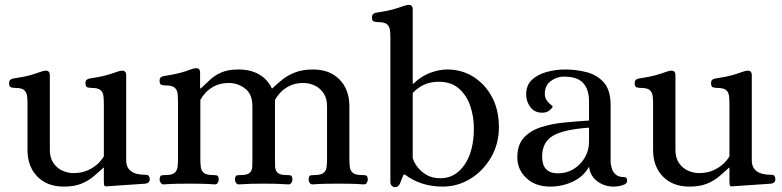

<svg xmlns="http://www.w3.org/2000/svg" viewBox="-20 -748 3184 782"><path d="M240 12Q172 12 132 -29Q92 -70 92 -137V-322Q92 -340 90.5 -355.5Q89 -371 79 -380.5Q69 -390 41 -390Q32 -390 24.5 -392.5Q17 -395 17 -410Q17 -425 33 -428Q79 -435 103.5 -442Q128 -449 141 -454Q154 -459 164 -460Q172 -461 177.5 -457Q183 -453 183 -441V-138Q183 -105 197.5 -84Q212 -63 234 -53Q256 -43 279 -43Q314 -43 340 -55.5Q366 -68 382 -84.5Q398 -101 403 -112V-322Q403 -340 401.5 -355.5Q400 -371 390 -380.5Q380 -390 352 -390Q343 -390 335.5 -392.5Q328 -395 328 -410Q328 -425 344 -428Q390 -435 414.5 -442Q439 -449 452 -454Q465 -459 475 -460Q483 -461 488.5 -457Q494 -453 494 -441V-95Q494 -36 573 -36Q584 -36 587 -30Q590 -24 590 -17Q590 -3 573 0L412 11Q405 11 404 5Q403 -1 403 -9V-65H401Q382 -47 360.5 -29Q339 -11 310.5 0.5Q282 12 240 12Z M646 3Q639 3 634.5 -3.5Q630 -10 630 -17Q631 -32 637.5 -33.5Q644 -35 653 -35Q681 -35 691.5 -44.5Q702 -54 703.5 -70Q705 -86 705 -103V-332Q705 -350 703.5 -365.5Q702 -381 692 -390.5Q682 -400 654 -400Q645 -400 637.5 -402.5Q630 -405 630 -420Q630 -435 646 -438Q692 -445 716.5 -452Q741 -459 753.5 -464Q766 -469 776 -470Q784 -471 789.5 -467Q795 -463 795 -451V-388H798Q818 -407 837 -424.5Q856 -442 883 -453.5Q910 -465 952 -465Q1001 -465 1036 -444.5Q1071 -424 1087 -388H1089Q1109 -407 1131 -424.5Q1153 -442 1183 -453.5Q1213 -465 1255 -465Q1323 -465 1363 -424Q1403 -383 1403 -316V-103Q1403 -86 1404.5 -70Q1406 -54 1416.5 -44.5Q1427 -35 1455 -35Q1464 -35 1470.5 -33.5Q1477 -32 1478 -17Q1478 -10 1474 -3.5Q1470 3 1462 3Q1433 1 1408.5 0.5Q1384 0 1357 0Q1330 0 1306 0.5Q1282 1 1253 3Q1245 3 1241 -3.5Q1237 -10 1237 -17Q1238 -32 1244.5 -33.5Q1251 -35 1260 -35Q1288 -35 1298.5 -44.5Q1309 -54 1310.5 -70Q1312 -86 1312 -103V-315Q1312 -348 1297.5 -369Q1283 -390 1261 -400Q1239 -410 1216 -410Q1182 -410 1158 -397.5Q1134 -385 1120 -369Q1106 -353 1100 -341V-103Q1100 -86 1100.5 -70Q1101 -54 1110.5 -44.5Q1120 -35 1148 -35Q1158 -35 1164 -33.5Q1170 -32 1171 -17Q1171 -10 1167 -3.5Q1163 3 1155 3Q1126 1 1103 0.5Q1080 0 1053 0Q1027 0 1004.5 0.5Q982 1 953 3Q945 3 941 -3.5Q937 -10 937 -17Q938 -32 944 -33.5Q950 -35 960 -35Q988 -35 997.5 -44.5Q1007 -54 1007.5 -70Q1008 -86 1008 -103V-315Q1008 -365 978 -387.5Q948 -410 913 -410Q878 -410 854 -397.5Q830 -385 816 -369Q802 -353 796 -341V-103Q796 -86 797.5 -70Q799 -54 809.5 -44.5Q820 -35 848 -35Q857 -35 863.5 -33.5Q870 -32 871 -17Q871 -10 867 -3.5Q863 3 855 3Q826 1 801.5 0.5Q777 0 750 0Q723 0 699 0.5Q675 1 646 3Z M1589 14Q1580 14 1575 8Q1570 2 1570 -6V-590Q1570 -608 1568.5 -623.5Q1567 -639 1557 -648.5Q1547 -658 1519 -658Q1510 -658 1502.5 -660.5Q1495 -663 1495 -678Q1495 -693 1511 -696Q1557 -703 1581.5 -710Q1606 -717 1619 -722Q1632 -727 1642 -728Q1650 -729 1655.5 -725Q1661 -721 1661 -709V-407H1664Q1694 -437 1731 -451Q1768 -465 1802 -465Q1861 -465 1908.5 -435Q1956 -405 1984 -352.5Q2012 -300 2012 -230Q2012 -162 1980 -107Q1948 -52 1896 -20Q1844 12 1783 12Q1694 12 1629 -37H1624Q1617 -22 1610.5 -4Q1604 14 1589 14ZM1774 -22Q1834 -22 1872 -77Q1910 -132 1910 -226Q1910 -273 1895.5 -316Q1881 -359 1849.5 -387Q1818 -415 1767 -415Q1733 -415 1707 -403Q1681 -391 1661 -369V-105Q1664 -91 1677.5 -71.5Q1691 -52 1715 -37Q1739 -22 1774 -22Z M2221 12Q2160 12 2123.5 -23Q2087 -58 2087 -107Q2087 -158 2113.5 -187Q2140 -216 2183.5 -230Q2227 -244 2278.5 -249Q2330 -254 2379 -257V-336Q2379 -383 2355.5 -409.5Q2332 -436 2276 -436Q2248 -436 2223.5 -418Q2199 -400 2199 -366Q2199 -350 2207 -339Q2215 -328 2223 -322Q2231 -316 2231 -314Q2231 -310 2219.5 -299.5Q2208 -289 2188 -289Q2157 -289 2140 -312Q2123 -335 2123 -363Q2123 -401 2146.5 -423Q2170 -445 2207 -455Q2244 -465 2282 -465Q2327 -465 2369.5 -454Q2412 -443 2439.5 -412Q2467 -381 2467 -319V-86Q2468 -76 2472 -62Q2476 -48 2487.5 -37.5Q2499 -27 2519 -27Q2526 -27 2530 -24.5Q2534 -22 2534 -11Q2534 -2 2524 3Q2514 8 2501 10Q2488 12 2479 12Q2442 12 2413 -9.5Q2384 -31 2379 -69Q2357 -29 2313.5 -8.5Q2270 12 2221 12ZM2253 -42Q2287 -42 2315.5 -59Q2344 -76 2361.5 -105.5Q2379 -135 2379 -171V-228Q2276 -221 2232 -195Q2188 -169 2188 -110Q2188 -42 2253 -42Z M2788 12Q2720 12 2680 -29Q2640 -70 2640 -137V-322Q2640 -340 2638.5 -355.5Q2637 -371 2627 -380.5Q2617 -390 2589 -390Q2580 -390 2572.5 -392.5Q2565 -395 2565 -410Q2565 -425 2581 -428Q2627 -435 2651.5 -442Q2676 -449 2689 -454Q2702 -459 2712 -460Q2720 -461 2725.5 -457Q2731 -453 2731 -441V-138Q2731 -105 2745.5 -84Q2760 -63 2782 -53Q2804 -43 2827 -43Q2862 -43 2888 -55.5Q2914 -68 2930 -84.5Q2946 -101 2951 -112V-322Q2951 -340 2949.5 -355.5Q2948 -371 2938 -380.5Q2928 -390 2900 -390Q2891 -390 2883.5 -392.5Q2876 -395 2876 -410Q2876 -425 2892 -428Q2938 -435 2962.5 -442Q2987 -449 3000 -454Q3013 -459 3023 -460Q3031 -461 3036.5 -457Q3042 -453 3042 -441V-95Q3042 -36 3121 -36Q3132 -36 3135 -30Q3138 -24 3138 -17Q3138 -3 3121 0L2960 11Q2953 11 2952 5Q2951 -1 2951 -9V-65H2949Q2930 -47 2908.5 -29Q2887 -11 2858.5 0.5Q2830 12 2788 12Z"/></svg>

Font: Alice
Style: Regular
Weight: 400
Designer: Ksenia Yerulevich
Foundry: Cyreal (http://www.cyreal.org/)
Version: Version 2.003; ttfautohint (v1.8.3)